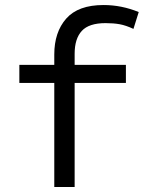

<svg xmlns="http://www.w3.org/2000/svg" viewBox="-20 -744 590 764"><path d="M196 0V-414H57V-486H196V-527Q196 -616 243.5 -670Q291 -724 392 -724Q464 -724 532 -696L511 -629Q481 -643 456.5 -647.5Q432 -652 400 -652Q334 -652 305.5 -621Q277 -590 277 -530V-486H481V-414H277V0Z"/></svg>

Font: Codetta
Style: Regular
Weight: 400
Italic angle: -11°
Designer: Ulrich Proeller
Foundry: PROSA GmbH
Version: Version 2.00;September 29, 2018;FontCreator 11.5.0.2427 64-b